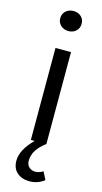

<svg xmlns="http://www.w3.org/2000/svg" viewBox="-137 -733 519 980"><g transform="rotate(15 123.0 -243.0)"><path d="M38 121Q38 64 102 0H82V-486H164V0Q99 47 99 105Q99 127 112.5 139Q126 151 146 151Q165 151 186 138L207 179Q173 206 129 206Q89 206 63.5 184Q38 162 38 121ZM66 -639Q66 -663 82.5 -677.5Q99 -692 123 -692Q147 -692 163 -677.5Q179 -663 179 -639Q179 -616 163 -601Q147 -586 123 -586Q99 -586 82.5 -601Q66 -616 66 -639Z"/></g></svg>

Font: RibengUni
Style: Regular
Weight: 400
Designer: (1) Dr. Andrew Glass (Senior Program Manager at Microsoft Corporation)
(2) Bivuti Chakma (Chakma Font Designer & Keyboar
Foundry: Bivuti Chakma
Version: Version 2.2022; Updated on: 03 June 2022; Friday